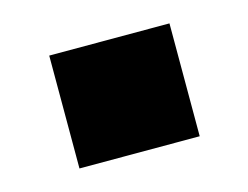

<svg xmlns="http://www.w3.org/2000/svg" viewBox="-45 -263 422 327"><g transform="rotate(-15 166.5 -99.5)"><path d="M273 -199V0H61V-199Z"/></g></svg>

Font: Archicoco
Style: Regular
Weight: 400
Designer: Hector Gatti
Foundry: Hector Gatti
Version: 1.002